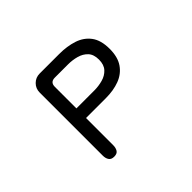

<svg xmlns="http://www.w3.org/2000/svg" viewBox="-148 -1021 1296 1296"><g transform="rotate(-45 500.0 -372.5)"><path d="M297.9 3.9Q270.5 3.9 259.3 -13.2Q248 -30.3 248 -55.7V-658.2Q248 -696.3 274.4 -722.7Q300.8 -749 338.9 -749H525.4Q599.6 -749 659.7 -729.5Q719.7 -710 755.4 -662.6Q791 -615.2 791 -532.2Q791 -454.1 757.8 -406.2Q724.6 -358.4 667.5 -336.9Q610.4 -315.4 537.1 -315.4H347.7V-55.7Q347.7 -30.3 336.9 -13.2Q326.2 3.9 297.9 3.9ZM347.7 -407.2H517.6Q559.6 -407.2 598.6 -418Q637.7 -428.7 663.1 -456.1Q688.5 -483.4 688.5 -532.2Q688.5 -582 663.1 -608.9Q637.7 -635.7 598.6 -646.5Q559.6 -657.2 517.6 -657.2H391.6Q347.7 -657.2 347.7 -613.3Z"/></g></svg>

Font: Kosugi Maru
Style: Regular
Weight: 400
Designer: MOTOYA
Version: Version 4.002